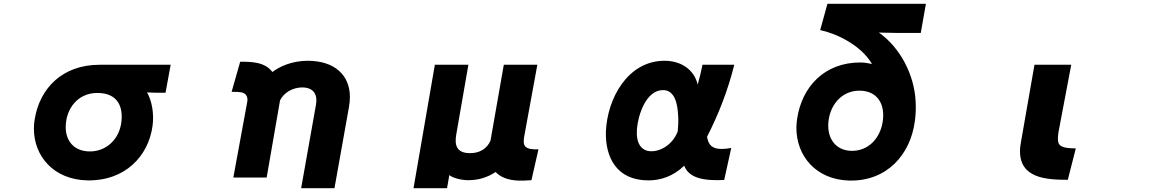

<svg xmlns="http://www.w3.org/2000/svg" viewBox="-20 -868 6040 1008"><path d="M752 -383 800 -381H849L876 -528H503C306 -528 188 -403 162 -241C159 -225 158 -208 158 -192C158 -48 262 75 438 79C637 83 760 -49 781 -208C789 -268 779 -336 752 -383ZM616 -219C603 -137 539 -73 452 -73C370 -73 325 -127 325 -200C325 -297 388 -380 491 -380C596 -380 630 -310 616 -219Z M1639 -319 1561 120H1736L1812 -306C1815 -324 1817 -341 1817 -358C1817 -475 1736 -548 1597 -549C1509 -549 1446 -517 1410 -490C1371 -543 1300 -544 1241 -544L1196 -386C1226 -386 1234 -385 1248 -383C1267 -380 1284 -363 1278 -333L1205 64H1380L1450 -340C1470 -384 1521 -409 1566 -409C1628 -409 1648 -370 1639 -319Z M2770 78 2807 -84C2773 -83 2750 -86 2738 -99C2728 -109 2728 -130 2732 -151L2801 -528H2625L2555 -129C2536 -87 2498 -63 2445 -64C2377 -65 2366 -106 2375 -160L2439 -528H2263L2151 120H2327L2339 51C2357 67 2404 78 2437 78C2491 78 2536 65 2582 35C2607 62 2648 78 2699 80C2720 81 2743 80 2770 78Z M3835 -528H3668C3662 -496 3651 -451 3643 -424C3623 -506 3552 -549 3469 -549C3275 -549 3168 -350 3161 -177C3157 -47 3214 79 3384 79C3448 79 3514 58 3572 2C3597 67 3673 82 3782 77L3819 -91C3800 -88 3784 -86 3769 -86C3721 -86 3699 -105 3692 -150C3754 -271 3802 -396 3835 -528ZM3538 -178C3511 -107 3446 -72 3396 -74C3346 -76 3318 -116 3324 -192C3330 -263 3371 -395 3461 -395C3526 -395 3537 -315 3540 -265C3543 -233 3540 -201 3538 -178Z M4594 -697 4694 -695H4814L4841 -848H4324L4286 -710C4364 -694 4498 -635 4558 -532C4540 -536 4518 -540 4499 -540C4307 -541 4190 -411 4165 -245C4163 -229 4161 -213 4161 -197C4161 -49 4264 76 4440 80C4636 84 4760 -56 4783 -232C4788 -267 4789 -302 4787 -337C4780 -474 4707 -618 4594 -697ZM4614 -228C4600 -140 4538 -76 4453 -76C4362 -76 4316 -150 4331 -242C4345 -329 4407 -392 4492 -392C4584 -392 4629 -324 4614 -228Z M5586 76 5628 -89C5551 -89 5534 -103 5534 -139C5534 -149 5535 -162 5537 -174L5604 -528H5411L5341 -128C5338 -110 5335 -94 5335 -76C5334 66 5468 76 5586 76Z"/></svg>

Font: LINE Seed JP_OTF ExtraBold
Style: Regular
Weight: 800
Designer: LY Corporation & Fontrix & Fontworks
Version: Version 1.013